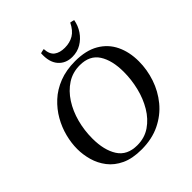

<svg xmlns="http://www.w3.org/2000/svg" viewBox="-241 -1085 1270 1270"><g transform="rotate(-45 394.0 -450.0)"><path d="M757 -412Q757 -334 731.5 -258Q706 -182 655.5 -120.5Q605 -59 530 -22.5Q455 14 357 14Q272 14 214.5 -13Q157 -40 122.5 -85Q88 -130 73 -183.5Q58 -237 58 -290Q58 -345 73 -404Q88 -463 119 -517.5Q150 -572 197.5 -616Q245 -660 310.5 -685.5Q376 -711 459 -711Q560 -711 626 -672.5Q692 -634 724.5 -566.5Q757 -499 757 -412ZM637 -433Q637 -541 595.5 -605.5Q554 -670 462 -670Q395 -670 342.5 -636Q290 -602 253 -544.5Q216 -487 197 -415.5Q178 -344 178 -268Q178 -159 220.5 -92.5Q263 -26 357 -26Q426 -26 478.5 -62Q531 -98 566.5 -157.5Q602 -217 619.5 -289Q637 -361 637 -433ZM369 -914Q372 -862 400 -841.5Q428 -821 474 -821Q521 -821 556.5 -842Q592 -863 617 -914Q625 -913 632.5 -911Q640 -909 647 -907Q639 -862 614 -825Q589 -788 551.5 -765.5Q514 -743 467 -743Q405 -743 368.5 -785.5Q332 -828 337 -907Q346 -909 352.5 -911Q359 -913 369 -914Z"/></g></svg>

Font: Tiro Devanagari Hindi
Style: Italic
Weight: 400
Italic angle: -11°
Designer: Devanagari: John Hudson & Fiona Ross, assisted by Paul Hanslow. Latin: John Hudson with Paul Hanslow, assisted by Kaja S
Foundry: Tiro Typeworks Ltd.
Version: Version 1.52